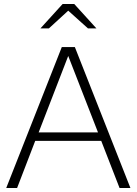

<svg xmlns="http://www.w3.org/2000/svg" viewBox="-20 -934 679 954"><path d="M11 0 287 -700H352L628 0H574L483 -234H155L65 0ZM172 -276H467L319 -656ZM417 -793 319 -881 223 -793H181L291 -914H349L459 -793Z"/></svg>

Font: Red Hat Text VF
Style: Regular
Weight: 300
Designer: Pentagram, MCKL
Foundry: Pentagram, MCKL
Version: Version 1.023